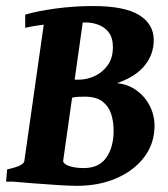

<svg xmlns="http://www.w3.org/2000/svg" viewBox="-25 -599 554 633"><path d="M484.4 -184.1Q484.4 -126 450.7 -81.3Q417 -36.6 359.1 -11.5Q301.3 13.7 228.5 13.7Q205.1 13.7 166.5 11.2Q127.9 8.8 87.9 5.6Q47.9 2.4 19.5 0L178.7 -64.9Q194.3 -53.2 211.9 -49.1Q229.5 -44.9 251.5 -44.9Q301.3 -44.9 325.4 -79.3Q349.6 -113.8 349.6 -168.5Q349.6 -198.2 341.3 -223.6Q333 -249 312.5 -264.6Q292 -280.3 254.9 -280.3Q228 -280.3 217.8 -278.1Q207.5 -275.9 194.8 -270.5V-336.4H235.8Q261.2 -336.4 286.9 -348.1Q312.5 -359.9 329.8 -383.5Q347.2 -407.2 347.2 -443.4Q347.2 -474.6 333.5 -492.2Q319.8 -509.8 299.6 -517.3Q279.3 -524.9 258.8 -524.9Q186.5 -524.9 139.4 -520Q92.3 -515.1 58.1 -507.3V-550.8Q99.6 -563 159.7 -571Q219.7 -579.1 281.7 -579.1Q385.7 -579.1 433.8 -549.3Q481.9 -519.5 481.9 -466.8Q481.9 -419.9 452.1 -383.1Q422.4 -346.2 360.8 -324.7Q397 -321.3 424.8 -301.3Q452.6 -281.2 468.5 -250.5Q484.4 -219.7 484.4 -184.1ZM252 -554.7 183.1 -67.9Q182.6 -62 196.5 -54.2Q210.4 -46.4 238.8 -40.5L235.8 0H-4.9L-1.5 -40.5Q53.2 -52.2 55.2 -67.9L124.5 -554.7Z"/></svg>

Font: Dai Banna SIL
Style: Bold Italic
Weight: 700
Italic angle: -11°
Designer: Victor Gaultney
Foundry: SIL International
Version: Version 4.000